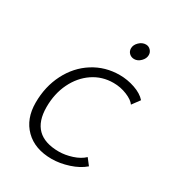

<svg xmlns="http://www.w3.org/2000/svg" viewBox="-166 -790 841 908"><g transform="rotate(30 254.5 -336.0)"><path d="M52 -183Q52 -271 88.5 -342.5Q125 -414 189 -454.5Q253 -495 332 -495Q374 -495 415 -481Q456 -467 478 -442L447 -400Q434 -419 399 -433.5Q364 -448 325 -448Q263 -448 213.5 -414.5Q164 -381 135.5 -322.5Q107 -264 107 -191Q107 -37 262 -37Q296 -37 333.5 -49Q371 -61 394 -83L421 -48Q390 -21 342 -5.5Q294 10 250 10Q158 10 105 -42.5Q52 -95 52 -183ZM314 -631Q314 -650 330.5 -666Q347 -682 367 -682Q382 -682 392.5 -671Q403 -660 403 -645Q403 -626 387 -610Q371 -594 352 -594Q336 -594 325 -604.5Q314 -615 314 -631Z"/></g></svg>

Font: Niramit ExtraLight
Style: Italic
Weight: 200
Italic angle: -10°
Designer: Katatrad Aksorn Co.,Ltd.
Foundry: Cadson Demak Co.,Ltd.
Version: Version 1.000; ttfautohint (v1.6)